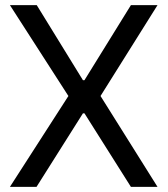

<svg xmlns="http://www.w3.org/2000/svg" viewBox="-20 -727 652 747"><path d="M302.7 -415H308.6L489.3 -707H592.8L371.1 -353.5L592.8 0H489.3L308.6 -286.1H302.7L122.1 0H18.6L246.1 -353.5L18.6 -707H123Z"/></svg>

Font: Pretendard Std
Style: Regular
Weight: 400
Designer: Base glyphs from Inter by Rasmus Andersson; Hangeul glyphs from Noto Sans CJK(Source Han Sans) by Jang Soo-young and Kan
Foundry: Kil Hyung-jin
Version: Version 1.309